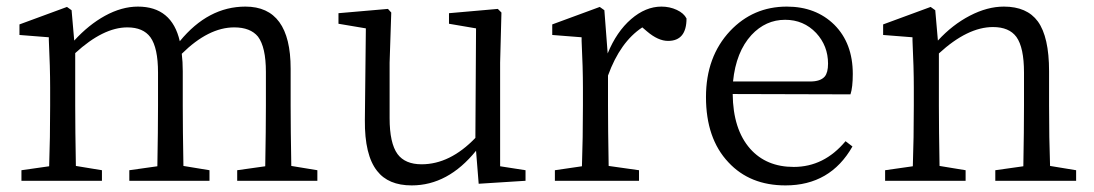

<svg xmlns="http://www.w3.org/2000/svg" viewBox="-20 -548 3316 582"><path d="M45 0V-32L129 -44Q132 -128 132 -228V-283Q132 -343 128 -427Q128 -432 128 -435L39 -442V-474L183 -527L197 -517L205 -425Q249 -473 298 -500Q349 -528 398 -528Q501 -528 525 -423Q611 -528 724 -528Q861 -528 861 -340V-228Q861 -155 863 -45L942 -32V0H699V-32L784 -44Q786 -156 786 -228V-330Q786 -405 762 -437Q739 -465 690 -465Q612 -465 531 -385Q534 -361 534 -332V-228Q534 -155 536 -45L615 -32V0H372V-32L457 -44Q459 -154 459 -228V-328Q459 -403 436 -435Q414 -465 366 -465Q293 -465 208 -387V-228Q208 -155 210 -45L289 -32V0Z M1228 14Q1157 14 1123 -30Q1085 -78 1086 -184L1089 -462L1006 -476V-508L1156 -521L1166 -510L1161 -358V-190Q1161 -114 1185 -81Q1208 -50 1258 -50Q1344 -50 1421 -130L1423 -462L1341 -476V-508L1489 -521L1500 -510L1496 -358V-44L1573 -32V0L1431 9L1423 -91Q1338 14 1228 14Z M1662 0V-32L1744 -44Q1747 -128 1747 -228V-283Q1747 -342 1743 -424Q1743 -431 1743 -435L1654 -442V-474L1798 -527L1812 -517L1822 -386Q1849 -452 1893 -490Q1937 -528 1985 -528Q2010 -528 2031.5 -518Q2053 -508 2061 -492Q2061 -424 2005 -424Q1975 -424 1941 -453L1927 -465Q1860 -421 1823 -319V-228Q1823 -157 1825 -45L1917 -32V0Z M2361 14Q2253 14 2188 -56Q2120 -128 2120 -254Q2120 -376 2193 -454Q2263 -528 2365 -528Q2453 -528 2509 -473Q2565 -417 2565 -324Q2565 -283 2558 -262L2201 -263Q2202 -156 2254 -97Q2303 -42 2386 -42Q2478 -42 2543 -120L2564 -104Q2497 14 2361 14ZM2202 -301H2436Q2467 -301 2480 -316Q2490 -328 2490 -355Q2490 -409 2454 -448Q2416 -488 2360 -488Q2301 -488 2258 -442Q2211 -391 2202 -301Z M2663 0V-32L2747 -44Q2750 -128 2750 -228V-283Q2750 -342 2746 -425Q2746 -432 2746 -435L2657 -442V-474L2801 -527L2815 -517L2823 -425Q2867 -473 2920 -500.5Q2973 -528 3023 -528Q3093 -528 3126 -483Q3160 -436 3160 -332V-228Q3160 -128 3163 -45L3242 -32V0H2997V-32L3082 -44Q3084 -154 3084 -228V-328Q3084 -404 3061 -436Q3039 -466 2990 -466Q2913 -466 2826 -386V-228Q2826 -155 2828 -45L2907 -32V0Z"/></svg>

Font: Cactus Classical Serif
Style: Regular
Weight: 400
Designer: Henry Chan (via Glyphwiki)、田海東、宇文滿月
Foundry: Moonlit Owen
Version: Version 1.000